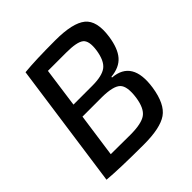

<svg xmlns="http://www.w3.org/2000/svg" viewBox="-187 -842 994 994"><g transform="rotate(-45 310.0 -345.0)"><path d="M42 0 139 -690Q220 -698 365 -698Q492 -698 541 -658Q590 -618 575 -514Q564 -439 532 -402Q500 -365 437 -359L436 -354Q574 -343 548 -168Q532 -64 480 -28Q428 8 308 8Q133 8 42 0ZM196 -396H334Q406 -396 437.5 -420Q469 -444 479 -510Q488 -573 463 -593Q438 -613 360 -613H226ZM151 -78 293 -77Q375 -77 408 -100.5Q441 -124 451 -193Q461 -267 435.5 -292.5Q410 -318 329 -319H185Z"/></g></svg>

Font: Exo 2.0 Medium
Style: Italic
Weight: 500
Italic angle: -8°
Designer: Natanael Gama
Version: Version 1.001;PS 001.001;hotconv 1.0.70;makeotf.lib2.5.58329